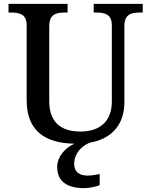

<svg xmlns="http://www.w3.org/2000/svg" viewBox="-20 -734 774 994"><path d="M416 240C437 240 475 234 496 224V167C472 172 451 175 433 175C393 175 364 157 364 115C364 58 405 21 444 5C563 -16 624 -93 624 -206V-599C624 -660 659 -669 703 -669H719V-714H465V-669H480C523 -669 559 -660 559 -603V-208C559 -114 505 -53 397 -53C302 -53 235 -95 235 -210V-599C235 -660 271 -669 314 -669H330V-714H24V-669H39C82 -669 118 -660 118 -603V-216C118 -57 212 7 365 10C316 32 276 78 276 130C276 206 328 240 416 240Z"/></svg>

Font: Noto Serif Georgian Medium
Style: Regular
Weight: 500
Designer: Monotype Design Team, Akaki Razmadze
Foundry: Google LLC
Version: Version 2.003